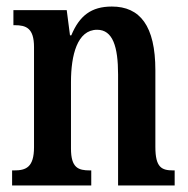

<svg xmlns="http://www.w3.org/2000/svg" viewBox="-20 -567 575 587"><path d="M17 0H259V-46H255C219 -46 197 -54 197 -113V-316C197 -398 216 -476 277 -476C325 -476 341 -424 341 -339V0H514V-46H510C474 -46 455 -55 455 -118V-352C455 -488 408 -547 322 -547C259 -547 223 -519 198 -459H194L184 -536H21V-490H25C60 -490 84 -481 84 -423V-117C84 -55 59 -46 23 -46H17Z"/></svg>

Font: Noto Serif Sinhala ExtraCondensed SemiBold
Style: Regular
Weight: 600
Width: 2
Designer: Jelle Bosma - Monotype Design Team
Foundry: Monotype Imaging Inc.
Version: Version 2.007